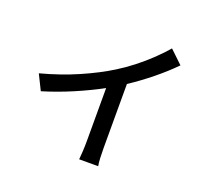

<svg xmlns="http://www.w3.org/2000/svg" viewBox="-138 -967 1276 1175"><g transform="rotate(20 500.0 -379.0)"><path d="M76 -373Q207 -408 318 -456.5Q429 -505 512 -557Q564 -589 615 -629Q666 -669 711 -712Q756 -755 790 -795L874 -715Q817 -657 748 -601Q679 -545 605 -496V-81Q605 -50 606.5 -15Q608 20 612 37H488Q490 20 492 -15Q494 -50 494 -81V-429Q415 -386 319.5 -345Q224 -304 125 -274Z"/></g></svg>

Font: Source Han Sans Medium
Style: Regular
Weight: 500
Designer: Ryoko NISHIZUKA Ë•øÂ°öÊ∂ºÂ≠ê (kana, bopomofo & ideographs); Paul D. Hunt (Latin, Greek & Cyrillic); Sandoll Communicatio
Foundry: Adobe
Version: Version 2.004;hotconv 1.0.118;makeotfexe 2.5.65603